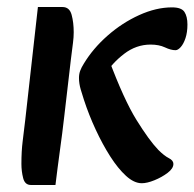

<svg xmlns="http://www.w3.org/2000/svg" viewBox="-20 -511 554 547"><path d="M384 11Q362 11 339 -10Q316 -31 294 -65.5Q272 -100 252.5 -142Q233 -184 219 -227Q215 -239 210 -256Q205 -273 205 -289Q205 -300 208.5 -309.5Q212 -319 219 -330Q245 -373 286.5 -409.5Q328 -446 376.5 -468Q425 -490 470 -490Q497 -490 505.5 -477Q514 -464 514 -441Q514 -419 508.5 -402.5Q503 -386 495 -377Q487 -368 480 -368Q467 -368 450 -376Q433 -384 409 -384Q368 -384 333.5 -357.5Q299 -331 280 -299L290 -342Q333 -227 369 -169Q405 -111 431 -84Q448 -67 461 -60.5Q474 -54 474 -44Q474 -31 457.5 -18.5Q441 -6 420 2.5Q399 11 384 11ZM68 16Q51 16 46 -3.5Q41 -23 41 -44Q41 -80 44.5 -108Q48 -136 52 -170L88 -491H158Q178 -491 184 -469Q190 -447 190 -419Q190 -405 188 -389.5Q186 -374 182 -342L163 -179Q157 -127 152 -92Q147 -57 144 -32Q141 -7 138 16Z"/></svg>

Font: Alkatra
Style: Regular
Weight: 400
Designer: Suman Bhandary
Version: Version 1.100;gftools[0.9.22]